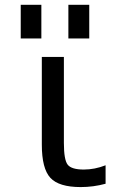

<svg xmlns="http://www.w3.org/2000/svg" viewBox="-20 -759 491 791"><path d="M65.4 -600.6V-739.3H150.4V-600.6ZM261.7 -600.6V-739.3H347.7V-600.6ZM243.2 -169.9Q243.2 -100.6 258.8 -80.6Q274.4 -60.5 325.2 -60.5Q370.1 -60.5 415 -78.1V-2Q364.3 11.7 312.5 11.7Q222.7 11.7 187.5 -26.4Q152.3 -64.5 152.3 -163.1V-524.4H243.2Z"/></svg>

Font: Nasu
Style: Regular
Weight: 400
Designer: Ryoko NISHIZUKA (kana &amp; ideographs); Paul D. Hunt (Latin, Greek &amp; Cyrillic); Wenlong ZHANG (bopomofo); Sandoll C
Version: Version 2014.1215